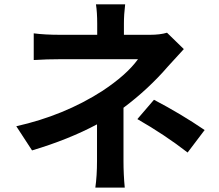

<svg xmlns="http://www.w3.org/2000/svg" viewBox="-20 -817 1017 892"><path d="M561.5 -796.9Q555.7 -750 555.7 -707V-655.3H676.8Q723.6 -655.3 755.9 -665L834 -588.9Q773.4 -522.5 760.7 -508.8Q669.9 -403.3 553.7 -316.4V-69.3Q553.7 -5.9 559.6 54.7H422.9Q430.7 0 430.7 -69.3V-239.3Q298.8 -168.9 128.9 -118.2L55.7 -230.5Q277.3 -280.3 454.1 -393.6Q568.4 -468.8 621.1 -542H263.7Q197.3 -542 136.7 -538.1V-662.1Q187.5 -655.3 260.7 -655.3H431.6V-707Q431.6 -759.8 425.8 -796.9ZM618.2 -263.7 695.3 -353.5Q820.3 -288.1 930.7 -212.9L851.6 -108.4Q746.1 -190.4 618.2 -263.7Z"/></svg>

Font: Min Sans Bold
Style: Regular
Weight: 700
Designer: Jinseong-Kim, NotoSansCJK, Nunito
Foundry: Jinseong-Kim
Version: Version 1.400;Glyphs 3.1.2 (3151)